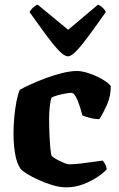

<svg xmlns="http://www.w3.org/2000/svg" viewBox="-20 -805 510 825"><path d="M265 0Q237 0 205.5 -9.5Q174 -19 144.5 -32.5Q115 -46 94.5 -59Q74 -72 68 -80Q51 -106 44.5 -146.5Q38 -187 38 -230Q38 -266 41.5 -303Q45 -340 51 -370.5Q57 -401 65 -419Q80 -428 109.5 -441.5Q139 -455 175 -468.5Q211 -482 247 -491Q283 -500 311 -500Q332 -500 362 -490Q392 -480 418.5 -465Q445 -450 456 -435Q456 -391 439.5 -354.5Q423 -318 407 -293Q387 -293 366.5 -298.5Q346 -304 334 -309Q328 -332 320.5 -354.5Q313 -377 304.5 -391.5Q296 -406 287 -406Q277 -406 260.5 -403Q244 -400 227.5 -395.5Q211 -391 202 -386Q197 -375 194 -348.5Q191 -322 191 -295Q191 -265 192.5 -229.5Q194 -194 196.5 -167Q199 -140 202 -136Q206 -130 221 -121.5Q236 -113 252.5 -106Q269 -99 277 -99Q297 -99 327.5 -102.5Q358 -106 385 -110Q412 -114 421 -115Q425 -111 430.5 -102Q436 -93 439 -78Q427 -64 401 -46Q375 -28 339.5 -14Q304 0 265 0ZM272 -563Q256 -563 231.5 -589Q207 -615 175.5 -658Q144 -701 107 -753Q111 -762 121 -771.5Q131 -781 142 -785L273 -677L401 -785Q412 -781 421.5 -771.5Q431 -762 435 -754Q398 -701 366.5 -658Q335 -615 311 -589Q287 -563 272 -563Z"/></svg>

Font: Texturina ExtraBold
Style: Regular
Weight: 800
Designer: Guillermo Torres Carreño
Foundry: Omnibus-Type
Version: Version 1.002; ttfautohint (v1.8.3)